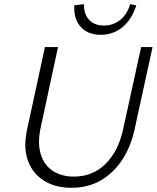

<svg xmlns="http://www.w3.org/2000/svg" viewBox="-20 -881 743 910"><path d="M318 9Q242 9 188 -25Q134 -59 112 -120.5Q90 -182 108 -265L193 -658H255L173 -277Q157 -203 173 -150.5Q189 -98 230.5 -71Q272 -44 330 -44Q420 -44 480.5 -104.5Q541 -165 563 -266L649 -658H703L618 -268Q600 -186 559.5 -124Q519 -62 458.5 -26.5Q398 9 318 9ZM457 -716Q398 -716 363.5 -752.5Q329 -789 332 -856L378 -861Q377 -815 402 -787.5Q427 -760 473 -760Q515 -760 548.5 -785.5Q582 -811 597 -861L626 -856Q605 -789 561 -752.5Q517 -716 457 -716Z"/></svg>

Font: Ysabeau Infant Light
Style: Italic
Weight: 300
Italic angle: -12°
Designer: Christian Thalmann (Catharsis Fonts)
Version: Version 2.001;gftools[0.9.30]; featfreeze: ss01,ss02,lnum